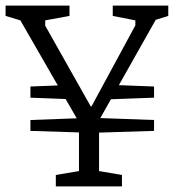

<svg xmlns="http://www.w3.org/2000/svg" viewBox="-23 -668 623 688"><path d="M306 -192 86 -199V-238L305 -246L529 -238V-199ZM243 -312 86 -318V-358L213 -363ZM366 -312 399 -363 529 -358V-318ZM177 0V-41L260 -55V-230L50 -595L-3 -611V-648H226V-611L139 -595V-576L302 -287H305L462 -577V-595L381 -611V-648H580V-611L535 -597L332 -237V-55L414 -41V0Z"/></svg>

Font: Faustina Light
Style: Regular
Weight: 300
Designer: Alfonso Garcia
Foundry: http://www.omnibus-type.com
Version: Version 1.200